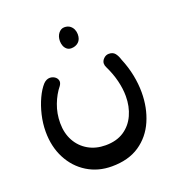

<svg xmlns="http://www.w3.org/2000/svg" viewBox="-132 -649 903 961"><g transform="rotate(-20 319.0 -168.0)"><path d="M302 200Q229 200 171.5 164.5Q114 129 81.5 66.5Q49 4 49 -76Q49 -120 59.5 -164.5Q70 -209 87.5 -246.5Q105 -284 126 -307Q134 -315 142.5 -319Q151 -323 160 -323Q174 -323 185.5 -315.5Q197 -308 200.5 -295.5Q204 -283 194 -268Q167 -235 149.5 -189Q132 -143 132 -92Q132 -38 154.5 3Q177 44 217 67Q257 90 309 90Q367 90 406.5 64Q446 38 466.5 -7Q487 -52 487 -107Q487 -146 476.5 -189Q466 -232 445 -275Q439 -286 439 -297Q439 -311 451 -323Q463 -335 479 -335Q500 -335 511 -322Q522 -309 529 -286Q549 -238 558.5 -190.5Q568 -143 568 -98Q568 -16 538.5 52Q509 120 450 160Q391 200 302 200ZM313 -425Q299 -425 289.5 -433Q280 -441 275.5 -453Q271 -465 271 -478Q271 -503 284 -519.5Q297 -536 315 -536Q333 -536 344.5 -527.5Q356 -519 361.5 -506.5Q367 -494 367 -480Q367 -453 351.5 -439Q336 -425 313 -425Z"/></g></svg>

Font: Playpen Sans Arabic
Style: Regular
Weight: 400
Designer: Azza Alameddine, Laura Meseguer, Veronika Burian, José Scaglione
Foundry: TypeTogether
Version: Version 2.000